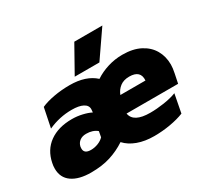

<svg xmlns="http://www.w3.org/2000/svg" viewBox="-149 -910 1203 1132"><g transform="rotate(-30 452.5 -344.0)"><path d="M471 -703H662L538 -523H370ZM-3 -112Q-3 -132 1 -149Q17 -229 77 -272Q137 -315 230 -315Q265 -315 299.5 -307Q334 -299 357 -287L358 -296Q359 -300 359 -309Q359 -335 332 -349Q305 -363 256 -363Q173 -363 96 -328L123 -460Q158 -476 210 -485.5Q262 -495 319 -495Q429 -495 490 -439Q529 -465 577.5 -480Q626 -495 677 -495Q749 -495 798 -469.5Q847 -444 872 -400.5Q897 -357 897 -302Q897 -278 890 -245L877 -182H526Q537 -116 650 -116Q695 -116 744.5 -123.5Q794 -131 830 -145L806 -20Q766 -4 712 5.5Q658 15 602 15Q539 15 490 -3Q441 -21 411 -54Q361 -21 304 -3Q247 15 172 15Q90 15 43.5 -17.5Q-3 -50 -3 -112ZM720 -295Q725 -363 648 -363Q610 -363 585.5 -344.5Q561 -326 549 -295ZM326 -136 333 -174Q305 -198 259 -198Q233 -198 215.5 -185Q198 -172 193 -149Q192 -145 192 -136Q192 -101 238 -101Q263 -101 287 -110.5Q311 -120 326 -136Z"/></g></svg>

Font: Readiness ExtraBold
Style: Italic
Weight: 800
Italic angle: -12°
Designer: Katatrad Team
Foundry: CadsonDemak
Version: Version 1.00;January 16, 2020;FontCreator 12.0.0.2550 64-bit